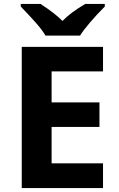

<svg xmlns="http://www.w3.org/2000/svg" viewBox="-20 -951 600 971"><path d="M85 -918V-931H185Q258 -884 296 -845Q336 -887 411 -931H510V-918Q469 -877 434.5 -836.5Q400 -796 385 -771H210Q193 -800 162.5 -834.5Q132 -869 85 -918ZM90 -714H501V-590H241V-433H483V-309H241V-125H501V0H90Z"/></svg>

Font: OpenSansMMV
Style: Bold
Weight: 700
Foundry: Ascender Corporation
Version: Version 4.001